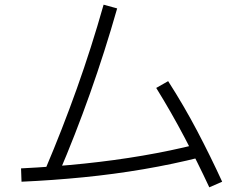

<svg xmlns="http://www.w3.org/2000/svg" viewBox="-20 -775 1040 821"><path d="M230 -30 175 -54Q246 -221 308.5 -396Q371 -571 423 -755L481 -739Q428 -553 365 -375.5Q302 -198 230 -30ZM822 -158 839 -103Q720 -73 594 -51.5Q468 -30 337 -17Q206 -4 72 2L70 -55Q211 -62 340.5 -75.5Q470 -89 590 -109.5Q710 -130 822 -158ZM930 2 875 26Q825 -81 769 -187.5Q713 -294 648 -399L699 -428Q767 -322 823.5 -214.5Q880 -107 930 2Z"/></svg>

Font: Murecho Thin Light
Style: Regular
Weight: 300
Version: Version 1.010